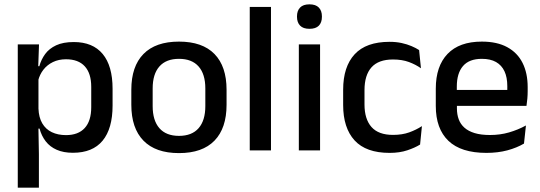

<svg xmlns="http://www.w3.org/2000/svg" viewBox="-20 -694 2494 886"><path d="M316.5 11Q273 11 241.8 -2.8Q210.5 -16.5 191 -41.8Q171.5 -67 162.5 -100.5H130L157.5 -193Q159 -152 175 -124.8Q191 -97.5 219.2 -84Q247.5 -70.5 284.5 -70.5Q341 -70.5 371 -103.2Q401 -136 401 -199.5V-293Q401 -355.5 371.2 -388Q341.5 -420.5 284.5 -420.5Q250.5 -420.5 224 -407.5Q197.5 -394.5 180.2 -372.2Q163 -350 156 -321.5L133 -388.5H161.5Q170 -419.5 188.5 -444.8Q207 -470 239.2 -485Q271.5 -500 320.5 -500Q408 -500 453.8 -445Q499.5 -390 499.5 -284.5V-207Q499.5 -100.5 453.5 -44.8Q407.5 11 316.5 11ZM62 172V-489H160L156 -374.5L157.5 -345.5V-140.5L157 -121.5L159.5 17V172Z M806 12.5Q698 12.5 642 -45Q586 -102.5 586 -210.5V-280Q586 -387.5 642 -444.8Q698 -502 806 -502Q914 -502 969.8 -444.8Q1025.5 -387.5 1025.5 -280V-210.5Q1025.5 -102.5 969.8 -45Q914 12.5 806 12.5ZM806 -67Q865.5 -67 896.5 -102.5Q927.5 -138 927.5 -204.5V-286Q927.5 -352 896.5 -387.2Q865.5 -422.5 806 -422.5Q746.5 -422.5 715.5 -387.2Q684.5 -352 684.5 -286V-204.5Q684.5 -138 715.5 -102.5Q746.5 -67 806 -67Z M1132.5 0V-662H1230.5V0Z M1359 0V-489H1457V0ZM1408 -561Q1379 -561 1364.8 -575.8Q1350.5 -590.5 1350.5 -616.5V-618.5Q1350.5 -644.5 1364.8 -659.2Q1379 -674 1408 -674Q1437 -674 1451.2 -659.2Q1465.5 -644.5 1465.5 -618.5V-616.5Q1465.5 -590 1451.2 -575.5Q1437 -561 1408 -561Z M1778 11.5Q1669 11.5 1616.2 -46.2Q1563.5 -104 1563.5 -209.5V-280Q1563.5 -386 1616.5 -443.5Q1669.5 -501 1778 -501Q1808 -501 1833.2 -495.5Q1858.5 -490 1879 -481.2Q1899.5 -472.5 1914 -463L1922.5 -379Q1898.5 -396 1867 -407.8Q1835.5 -419.5 1793.5 -419.5Q1726.5 -419.5 1694.2 -383.2Q1662 -347 1662 -278V-212Q1662 -144.5 1694.2 -108Q1726.5 -71.5 1793.5 -71.5Q1836 -71.5 1868.5 -83.2Q1901 -95 1927 -112L1918.5 -27Q1895.5 -12.5 1859.8 -0.5Q1824 11.5 1778 11.5Z M2224.5 11.5Q2107.5 11.5 2049.2 -44.2Q1991 -100 1991 -205V-285Q1991 -388.5 2045.2 -445.2Q2099.5 -502 2203.5 -502Q2274 -502 2321 -476.2Q2368 -450.5 2391.5 -403.5Q2415 -356.5 2415 -292V-273.5Q2415 -256.5 2413.5 -239Q2412 -221.5 2409.5 -205.5H2319.5Q2320.5 -231.5 2320.8 -254.5Q2321 -277.5 2321 -296.5Q2321 -337 2308 -365Q2295 -393 2269 -407.8Q2243 -422.5 2203.5 -422.5Q2145 -422.5 2116.5 -389.2Q2088 -356 2088 -294.5V-248.5L2088.5 -237V-193.5Q2088.5 -166 2096.8 -143.5Q2105 -121 2123.2 -104.8Q2141.5 -88.5 2170.5 -79.8Q2199.5 -71 2241 -71Q2288 -71 2329.2 -83Q2370.5 -95 2407 -115L2398 -31.5Q2365 -12 2321.2 -0.2Q2277.5 11.5 2224.5 11.5ZM2043 -205.5V-279H2389.5V-205.5Z"/></svg>

Font: Anek Tamil Medium
Style: Regular
Weight: 500
Designer: Aadarsh Rajan (Tamil), Yesha Goshar (Latin)
Foundry: Ek Type
Version: Version 1.003